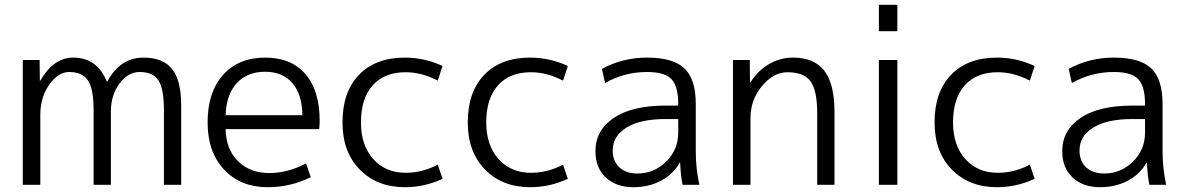

<svg xmlns="http://www.w3.org/2000/svg" viewBox="-20 -770 4944 800"><path d="M75 -520H145L146 -434H148Q203 -530 285 -530Q385 -530 425 -430H427Q480 -530 578 -530Q659 -530 697 -482.5Q735 -435 735 -330V0H663V-310Q663 -401 640 -435.5Q617 -470 562 -470Q514 -470 478 -422Q442 -374 442 -305V0H370V-310Q370 -400 346.5 -435Q323 -470 268 -470Q223 -470 185.5 -417.5Q148 -365 148 -292V0H75Z M920 -232Q922 -147 972 -98Q1022 -49 1102 -49Q1179 -49 1255 -89L1275 -32Q1191 10 1095 10Q983 10 914 -63Q845 -136 845 -260Q845 -386 909.5 -458Q974 -530 1085 -530Q1193 -530 1252.5 -461.5Q1312 -393 1312 -265Q1312 -252 1310 -232ZM920 -290H1240Q1239 -377 1198 -424Q1157 -471 1085 -471Q1010 -471 966.5 -423.5Q923 -376 920 -290Z M1670 -469Q1582 -469 1533 -414.5Q1484 -360 1484 -260Q1484 -164 1535.5 -107Q1587 -50 1670 -50Q1740 -50 1804 -84L1824 -25Q1749 10 1667 10Q1551 10 1479 -63.5Q1407 -137 1407 -260Q1407 -387 1476 -458.5Q1545 -530 1667 -530Q1749 -530 1824 -495L1804 -434Q1737 -469 1670 -469Z M2192 -469Q2104 -469 2055 -414.5Q2006 -360 2006 -260Q2006 -164 2057.5 -107Q2109 -50 2192 -50Q2262 -50 2326 -84L2346 -25Q2271 10 2189 10Q2073 10 2001 -63.5Q1929 -137 1929 -260Q1929 -387 1998 -458.5Q2067 -530 2189 -530Q2271 -530 2346 -495L2326 -434Q2259 -469 2192 -469Z M2676 -530Q2785 -530 2832 -485Q2879 -440 2879 -337V-140Q2879 -69 2894 0H2824Q2816 -39 2814 -92H2812Q2785 -44 2734 -17Q2683 10 2619 10Q2547 10 2504 -30.5Q2461 -71 2461 -140Q2461 -227 2537 -278.5Q2613 -330 2753 -330H2806V-335Q2806 -411 2777.5 -440.5Q2749 -470 2676 -470Q2582 -470 2501 -424L2488 -483Q2574 -530 2676 -530ZM2533 -143Q2533 -98 2561 -72.5Q2589 -47 2636 -47Q2705 -47 2755.5 -96.5Q2806 -146 2806 -218V-274H2753Q2648 -274 2590.5 -238.5Q2533 -203 2533 -143Z M3034 -520H3104L3105 -427H3107Q3137 -475 3183.5 -502.5Q3230 -530 3284 -530Q3372 -530 3414.5 -475.5Q3457 -421 3457 -303V0H3385V-297Q3385 -394 3357 -431.5Q3329 -469 3261 -469Q3203 -469 3155 -411.5Q3107 -354 3107 -278V0H3034Z M3642 -640V-750H3719V-640ZM3642 0V-520H3719V0Z M4137 -469Q4049 -469 4000 -414.5Q3951 -360 3951 -260Q3951 -164 4002.5 -107Q4054 -50 4137 -50Q4207 -50 4271 -84L4291 -25Q4216 10 4134 10Q4018 10 3946 -63.5Q3874 -137 3874 -260Q3874 -387 3943 -458.5Q4012 -530 4134 -530Q4216 -530 4291 -495L4271 -434Q4204 -469 4137 -469Z M4621 -530Q4730 -530 4777 -485Q4824 -440 4824 -337V-140Q4824 -69 4839 0H4769Q4761 -39 4759 -92H4757Q4730 -44 4679 -17Q4628 10 4564 10Q4492 10 4449 -30.5Q4406 -71 4406 -140Q4406 -227 4482 -278.5Q4558 -330 4698 -330H4751V-335Q4751 -411 4722.5 -440.5Q4694 -470 4621 -470Q4527 -470 4446 -424L4433 -483Q4519 -530 4621 -530ZM4478 -143Q4478 -98 4506 -72.5Q4534 -47 4581 -47Q4650 -47 4700.5 -96.5Q4751 -146 4751 -218V-274H4698Q4593 -274 4535.5 -238.5Q4478 -203 4478 -143Z"/></svg>

Font: M PLUS 1p
Style: Regular
Weight: 400
Version: Version 1.062